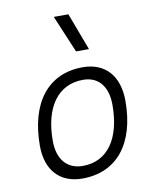

<svg xmlns="http://www.w3.org/2000/svg" viewBox="-89 -863 763 941"><g transform="rotate(-10 293.0 -392.5)"><path d="M245.1 9.8C416.5 9.8 518.1 -115.7 518.1 -328.6C518.1 -453.6 451.7 -527.3 339.8 -527.3C168.5 -527.3 66.9 -399.9 66.9 -184.1C66.9 -62.5 133.3 9.8 245.1 9.8ZM257.8 -50.8C179.2 -50.8 133.3 -105.5 133.3 -197.3C133.3 -366.2 207 -466.3 331.1 -466.3C407.7 -466.3 452.1 -412.1 452.1 -320.3C452.1 -150.9 379.9 -50.8 257.8 -50.8ZM321.8 -609.4H386.2L316.4 -794.9H243.7Z"/></g></svg>

Font: Cascadia Mono PL Light
Style: Italic
Weight: 300
Italic angle: -10°
Monospace: yes
Designer: Aaron Bell
Foundry: Saja Typeworks
Version: Version 2404.023